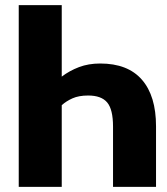

<svg xmlns="http://www.w3.org/2000/svg" viewBox="-20 -731 655 751"><path d="M371.8 -482.6Q480 -482.6 535.1 -419.2Q590.3 -355.9 590.3 -236.9V0H422.1V-235.9Q422.1 -303.1 399.2 -330.3Q376.4 -357.4 324.6 -357.4Q288.2 -357.4 263.6 -346.4Q239 -335.4 221.5 -319.5V0H53.3V-710.8H221.5V-431.3Q251.8 -454.4 289 -468.5Q326.2 -482.6 371.8 -482.6Z"/></svg>

Font: FiraCode Nerd Font
Style: Bold
Weight: 700
Designer: Carrois Corporate, Edenspiekermann AG, Nikita Prokopov
Foundry: Carrois Corporate, Edenspiekermann AG, Nikita Prokopov
Version: Version 6.002;Nerd Fonts 2.1.0